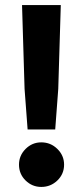

<svg xmlns="http://www.w3.org/2000/svg" viewBox="-20 -732 328 758"><path d="M67 -712H220L210 -381L198 -221H89L77 -381ZM143 6Q107 6 81 -19.5Q55 -45 55 -82Q55 -118 81 -144Q107 -170 143 -170Q180 -170 206.5 -144Q233 -118 233 -82Q233 -45 206.5 -19.5Q180 6 143 6Z"/></svg>

Font: Gabarito SemiBold
Style: Regular
Weight: 600
Designer: Leandro Assis / Alvaro Franca / Felipe Casaprima
Foundry: Naipe Foundry
Version: Version 1.000